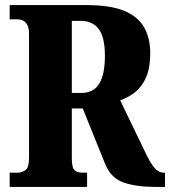

<svg xmlns="http://www.w3.org/2000/svg" viewBox="-20 -734 668 754"><path d="M18 0V-56H50Q65 -56 79.5 -65.5Q94 -75 94 -114V-599Q94 -625 86.5 -637.5Q79 -650 68.5 -654Q58 -658 50 -658H18V-714H319Q413 -714 467.5 -691.5Q522 -669 546 -626.5Q570 -584 570 -525Q570 -468 554 -431Q538 -394 511 -372.5Q484 -351 452 -340L548 -141Q569 -96 585.5 -76Q602 -56 622 -56H628V0H589Q516 0 466 -17Q416 -34 393 -90L305 -308H262V-114Q262 -75 273 -65.5Q284 -56 302 -56H322V0ZM299 -369Q348 -369 370 -406Q392 -443 392 -515Q392 -587 368 -619.5Q344 -652 297 -652H262V-369Z"/></svg>

Font: Noto Serif Tamil ExtraCondensed Black
Style: Regular
Weight: 900
Width: 2
Designer: Indian Type Foundry, Tom Grace, and the Monotype Design Team
Foundry: Monotype Imaging Inc.
Version: Version 2.004; ttfautohint (v1.8.4.7-5d5b)